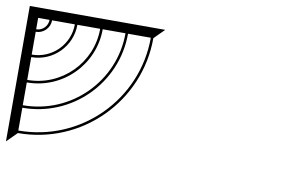

<svg xmlns="http://www.w3.org/2000/svg" viewBox="-62 -1106 1124 747"><g transform="rotate(10 500.0 -732.5)"><path d="M285 -960C285 -824.8 175.2 -715 40 -715V-805C125.6 -805 195 -874.4 195 -960ZM385 -960C385 -769.6 230.4 -615 40 -615V-705C180.8 -705 295 -819.2 295 -960ZM485 -960C485 -714.4 285.6 -515 40 -515V-605C236 -605 395 -764 395 -960ZM85 -960C85 -935.2 64.8 -915 40 -915V-960ZM185 -960C185 -880 120 -815 40 -815V-905C70.4 -905 95 -929.6 95 -960ZM535 -1000H0V-465L40 -505C291.2 -505 495 -708.8 495 -960Z"/></g></svg>

Font: GlukFramesM7
Style: Medium
Weight: 500
Monospace: yes
Designer: gluk
Foundry: gluk
Version: Version 1.01